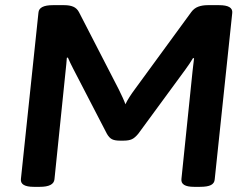

<svg xmlns="http://www.w3.org/2000/svg" viewBox="-20 -722 962 744"><path d="M111 2Q58 2 61 -28L129 -673Q131 -702 185 -702H229Q250 -702 264 -696Q278 -690 286 -675L440 -376Q448 -360 455.5 -343.5Q463 -327 466 -318Q472 -331 482 -346.5Q492 -362 501 -374L721 -675Q732 -690 748 -696Q764 -702 785 -702H829Q883 -702 880 -672L812 -27Q811 -12 797.5 -5Q784 2 755 2H732Q680 2 683 -28L726 -445Q727 -458 729 -471Q731 -484 732 -496L728 -497Q722 -487 714.5 -475.5Q707 -464 698 -452L516 -204Q503 -188 491 -182.5Q479 -177 459 -177H444Q425 -177 414 -182.5Q403 -188 394 -204L264 -455Q251 -480 243 -499L239 -498Q238 -488 237 -474Q236 -460 234 -445L191 -27Q188 2 134 2Z"/></svg>

Font: Asap Semi Expanded Semi Expanded SemiBold
Style: Italic
Weight: 600
Width: 6
Italic angle: -6°
Designer: Pablo Cosgaya
Foundry: Omnibus-Type
Version: Version 3.001; ttfautohint (v1.8.4.7-5d5b)